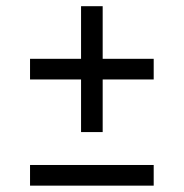

<svg xmlns="http://www.w3.org/2000/svg" viewBox="-20 -584 578 604"><path d="M235 -168.5V-334H74.5V-399H235V-564.5H303V-399H463.5V-334H303V-168.5ZM74.5 0V-65H463.5V0Z"/></svg>

Font: Encode Sans SC Condensed Thin
Style: Regular
Weight: 400
Version: Version 3.002